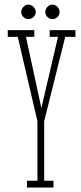

<svg xmlns="http://www.w3.org/2000/svg" viewBox="-20 -834 359 854"><path d="M100 0V-30H146.5V-294.5L59 -670H14.5V-700H132.5V-670H95.5L164 -353.5L238 -670H201V-700H315.5V-670H270L176.5 -294.5V-30H218V0ZM213.5 -749Q200.5 -749 191 -758.2Q181.5 -767.5 181.5 -780Q181.5 -793.5 191 -803.5Q200.5 -813.5 213.5 -813.5Q226 -813.5 235.5 -803.5Q245 -793.5 245 -780Q245 -767.5 235.5 -758.2Q226 -749 213.5 -749ZM106 -749Q94 -749 84.2 -758.2Q74.5 -767.5 74.5 -780Q74.5 -793.5 84.2 -803.5Q94 -813.5 106 -813.5Q119 -813.5 129 -803.5Q139 -793.5 139 -780Q139 -767.5 129 -758.2Q119 -749 106 -749Z"/></svg>

Font: Imbue 10pt Thin
Style: Regular
Weight: 100
Designer: Tyler Finck
Foundry: Etcetera Type Company
Version: Version 1.102; ttfautohint (v1.8.3)